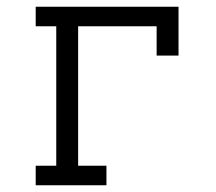

<svg xmlns="http://www.w3.org/2000/svg" viewBox="-20 -550 640 570"><path d="M86 0V-58H147V-472H86V-530H510V-385H445V-472H212V-58H296V0Z"/></svg>

Font: Iosevka Curly Slab LtEx
Style: Regular
Weight: 300
Width: 7
Monospace: yes
Designer: Belleve Invis
Foundry: Belleve Invis
Version: Version 11.1.0; ttfautohint (v1.8.3)